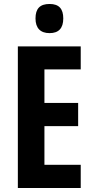

<svg xmlns="http://www.w3.org/2000/svg" viewBox="-20 -948 475 968"><path d="M230 -928C181 -928 159 -904 159 -855C159 -806 184 -781 230 -781C276 -781 299 -806 299 -855C299 -903 278 -928 230 -928ZM387 0V-117H204V-312H374V-429H204V-598H387V-714H70V0Z"/></svg>

Font: Noto Sans Malayalam ExtraCondensed
Style: Bold
Weight: 700
Width: 2
Designer: Jelle Bosma - Monotype Design Team
Foundry: Monotype Imaging Inc.
Version: Version 2.104